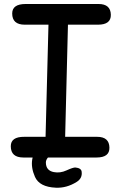

<svg xmlns="http://www.w3.org/2000/svg" viewBox="-20 -749 586 938"><path d="M306.2 -69.3Q320.8 -32.7 288.1 -22.5Q259.3 -13.7 247.1 -5.9Q204.1 20.5 204.1 44.4Q204.1 84.5 243.2 91.8Q273.9 97.7 304.7 83.5Q337.9 68.4 348.6 69.3Q377 72.3 378.9 89.8Q383.3 122.1 354 140.1Q305.2 170.4 252.9 168Q172.9 164.6 150.9 115.2Q110.8 24.4 177.2 -43Q209 -76.2 255.4 -83.5Q297.9 -90.3 306.2 -69.3ZM105.5 -729.5H461.4Q520.5 -729.5 521.5 -676.8Q522.5 -628.4 458.5 -628.4H312L298.3 -80.6H454.6Q513.7 -80.6 514.6 -27.8Q515.6 20.5 451.7 20.5H94.2Q32.7 20.5 32.7 -34.7Q32.7 -81.1 98.6 -80.6H202.6L216.8 -628.4H101.1Q39.6 -628.4 39.6 -683.1Q39.6 -729.5 105.5 -729.5Z"/></svg>

Font: Comic Relief
Style: Regular
Weight: 400
Designer: Jeff Davis
Foundry: Loudifier
Version: Version 1.0